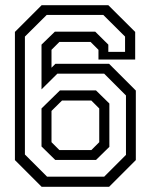

<svg xmlns="http://www.w3.org/2000/svg" viewBox="-20 -720 581 740"><path d="M140.5 0 37.5 -103V-597L140.5 -700H397.5L501 -597V-490.5H359.5V-528L329 -558.5H209L178.5 -528V-459L193.5 -474H400.5L503.5 -371V-103L400.5 0ZM193 -103.5 140 -155.5V-302L211 -371.5H350L401.5 -321V-154L350 -103.5ZM209 -141.5H332L362.5 -172V-302L332 -332.5H219L178.5 -292.5V-172ZM161.5 -39H381.5L465.5 -123V-352L381.5 -436H201L140 -375.5V-548L191.5 -598H347L397.5 -548V-520H462V-579L378 -662.5H160L76 -579V-124.5Z"/></svg>

Font: Tourney
Style: Regular
Weight: 400
Designer: Tyler Finck
Foundry: Etcetera Type Co
Version: Version 1.015